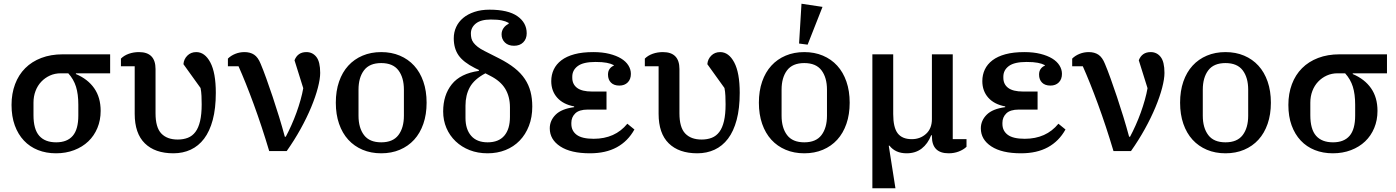

<svg xmlns="http://www.w3.org/2000/svg" viewBox="-20 -812 7504 1032"><path d="M388 -418V-414Q452 -387 486.5 -337.5Q521 -288 521 -216Q521 -166 503.5 -124Q486 -82 454.5 -52Q423 -22 378.5 -5Q334 12 281 12Q228 12 184 -5.5Q140 -23 108.5 -56.5Q77 -90 59.5 -138Q42 -186 42 -248Q42 -309 61 -359.5Q80 -410 115.5 -445.5Q151 -481 202 -500.5Q253 -520 317 -520H572V-418ZM282 -47Q341 -47 371 -82Q401 -117 401 -191V-249Q401 -306 388.5 -346Q376 -386 347 -418H307Q275 -418 248.5 -406Q222 -394 202 -373Q182 -352 171 -323Q160 -294 160 -260V-193Q160 -117 191 -82Q222 -47 282 -47Z M630 -497Q647 -514 672.5 -523Q698 -532 727 -532Q816 -532 816 -441V-203Q816 -127 847 -94.5Q878 -62 935 -62Q966 -62 990 -71.5Q1014 -81 1030.5 -103Q1047 -125 1055.5 -161.5Q1064 -198 1064 -251Q1064 -274 1063 -296.5Q1062 -319 1058 -339L966 -467Q968 -494 987 -513Q1006 -532 1035 -532Q1081 -532 1110.5 -476.5Q1140 -421 1140 -313Q1140 -229 1123.5 -167.5Q1107 -106 1077 -66.5Q1047 -27 1005 -7.5Q963 12 912 12Q813 12 758.5 -41.5Q704 -95 704 -200V-456H630Z M1427 0Q1387 -134 1343.5 -252.5Q1300 -371 1262 -456H1205V-497Q1221 -513 1244.5 -522.5Q1268 -532 1294 -532Q1325 -532 1346 -518Q1367 -504 1381 -469Q1395 -436 1411.5 -390Q1428 -344 1445.5 -292Q1463 -240 1480 -184.5Q1497 -129 1511 -77H1516Q1531 -105 1546 -138.5Q1561 -172 1573.5 -206.5Q1586 -241 1595.5 -275Q1605 -309 1610 -338L1563 -488Q1580 -532 1627 -532Q1660 -532 1680.5 -506Q1701 -480 1701 -420Q1701 -388 1688.5 -340Q1676 -292 1652.5 -235.5Q1629 -179 1595.5 -118.5Q1562 -58 1521 0Z M2029 -47Q2092 -47 2121.5 -86Q2151 -125 2151 -190V-330Q2151 -395 2121.5 -434Q2092 -473 2029 -473Q1966 -473 1936.5 -434Q1907 -395 1907 -330V-190Q1907 -125 1936.5 -86Q1966 -47 2029 -47ZM2029 12Q1974 12 1929 -7Q1884 -26 1852 -61Q1820 -96 1802.5 -146.5Q1785 -197 1785 -260Q1785 -323 1802.5 -373.5Q1820 -424 1852 -459Q1884 -494 1929 -513Q1974 -532 2029 -532Q2084 -532 2129 -513Q2174 -494 2206 -459Q2238 -424 2255.5 -373.5Q2273 -323 2273 -260Q2273 -197 2255.5 -146.5Q2238 -96 2206 -61Q2174 -26 2129 -7Q2084 12 2029 12Z M2601 12Q2548 12 2504.5 -5Q2461 -22 2429 -52.5Q2397 -83 2379.5 -124Q2362 -165 2362 -213Q2362 -301 2408.5 -359Q2455 -417 2554 -431V-436L2533 -446Q2470 -478 2444.5 -515Q2419 -552 2419 -606Q2419 -639 2432 -667Q2445 -695 2469.5 -715.5Q2494 -736 2530 -748Q2566 -760 2611 -760Q2711 -760 2761 -725Q2811 -690 2811 -633Q2811 -603 2792.5 -584.5Q2774 -566 2743 -566Q2712 -566 2694 -583.5Q2676 -601 2676 -627Q2676 -646 2686.5 -661Q2697 -676 2714 -684V-689Q2698 -698 2676.5 -702.5Q2655 -707 2618 -707Q2564 -707 2537.5 -685.5Q2511 -664 2511 -632Q2511 -618 2514 -605.5Q2517 -593 2525.5 -582Q2534 -571 2548 -560Q2562 -549 2584 -538L2663 -498Q2712 -473 2746 -446Q2780 -419 2801 -387.5Q2822 -356 2831.5 -319.5Q2841 -283 2841 -239Q2841 -182 2823 -135.5Q2805 -89 2773 -56Q2741 -23 2697 -5.5Q2653 12 2601 12ZM2601 -47Q2660 -47 2690.5 -82.5Q2721 -118 2721 -184V-235Q2721 -293 2695.5 -335Q2670 -377 2614 -405L2589 -418Q2529 -386 2505.5 -343.5Q2482 -301 2482 -244V-178Q2482 -117 2512.5 -82Q2543 -47 2601 -47Z M3151 12Q3048 12 2991.5 -25Q2935 -62 2935 -122Q2935 -164 2966.5 -195.5Q2998 -227 3066 -236V-240Q3007 -251 2975 -287Q2943 -323 2943 -376Q2943 -410 2956.5 -438.5Q2970 -467 2997.5 -488Q3025 -509 3067.5 -520.5Q3110 -532 3169 -532Q3218 -532 3255.5 -522.5Q3293 -513 3318.5 -497.5Q3344 -482 3357.5 -460.5Q3371 -439 3371 -415Q3371 -386 3354 -369Q3337 -352 3309 -352Q3280 -352 3264 -368Q3248 -384 3248 -411Q3248 -430 3257 -442Q3266 -454 3279 -459V-462Q3264 -470 3241 -474.5Q3218 -479 3181 -479Q3115 -479 3085.5 -457Q3056 -435 3056 -400V-394Q3056 -359 3082 -339.5Q3108 -320 3162 -320H3240V-223H3139Q3093 -223 3072 -202.5Q3051 -182 3051 -152V-146Q3051 -109 3079.5 -87.5Q3108 -66 3171 -66Q3286 -66 3352 -147L3390 -116Q3355 -53 3295.5 -20.5Q3236 12 3151 12Z M3446 -497Q3463 -514 3488.5 -523Q3514 -532 3543 -532Q3632 -532 3632 -441V-203Q3632 -127 3663 -94.5Q3694 -62 3751 -62Q3782 -62 3806 -71.5Q3830 -81 3846.5 -103Q3863 -125 3871.5 -161.5Q3880 -198 3880 -251Q3880 -274 3879 -296.5Q3878 -319 3874 -339L3782 -467Q3784 -494 3803 -513Q3822 -532 3851 -532Q3897 -532 3926.5 -476.5Q3956 -421 3956 -313Q3956 -229 3939.5 -167.5Q3923 -106 3893 -66.5Q3863 -27 3821 -7.5Q3779 12 3728 12Q3629 12 3574.5 -41.5Q3520 -95 3520 -200V-456H3446Z M4303 -47Q4366 -47 4395.5 -86Q4425 -125 4425 -190V-330Q4425 -395 4395.5 -434Q4366 -473 4303 -473Q4240 -473 4210.5 -434Q4181 -395 4181 -330V-190Q4181 -125 4210.5 -86Q4240 -47 4303 -47ZM4303 12Q4248 12 4203 -7Q4158 -26 4126 -61Q4094 -96 4076.5 -146.5Q4059 -197 4059 -260Q4059 -323 4076.5 -373.5Q4094 -424 4126 -459Q4158 -494 4203 -513Q4248 -532 4303 -532Q4358 -532 4403 -513Q4448 -494 4480 -459Q4512 -424 4529.5 -373.5Q4547 -323 4547 -260Q4547 -197 4529.5 -146.5Q4512 -96 4480 -61Q4448 -26 4403 -7Q4358 12 4303 12ZM4275 -578 4288 -792 4401 -775 4321 -572Z M4669 -520H4781V-199Q4781 -127 4805 -95.5Q4829 -64 4881 -64Q4926 -64 4957.5 -92.5Q4989 -121 4989 -172V-520H5101V-64H5175V-23Q5158 -7 5133 2.5Q5108 12 5079 12Q4989 12 4989 -79V-85H4985Q4967 -39 4934 -13.5Q4901 12 4853 12Q4793 12 4761 -29H4757L4793 200H4669Z M5468 12Q5365 12 5308.5 -25Q5252 -62 5252 -122Q5252 -164 5283.5 -195.5Q5315 -227 5383 -236V-240Q5324 -251 5292 -287Q5260 -323 5260 -376Q5260 -410 5273.5 -438.5Q5287 -467 5314.5 -488Q5342 -509 5384.5 -520.5Q5427 -532 5486 -532Q5535 -532 5572.5 -522.5Q5610 -513 5635.5 -497.5Q5661 -482 5674.5 -460.5Q5688 -439 5688 -415Q5688 -386 5671 -369Q5654 -352 5626 -352Q5597 -352 5581 -368Q5565 -384 5565 -411Q5565 -430 5574 -442Q5583 -454 5596 -459V-462Q5581 -470 5558 -474.5Q5535 -479 5498 -479Q5432 -479 5402.5 -457Q5373 -435 5373 -400V-394Q5373 -359 5399 -339.5Q5425 -320 5479 -320H5557V-223H5456Q5410 -223 5389 -202.5Q5368 -182 5368 -152V-146Q5368 -109 5396.5 -87.5Q5425 -66 5488 -66Q5603 -66 5669 -147L5707 -116Q5672 -53 5612.5 -20.5Q5553 12 5468 12Z M5965 0Q5925 -134 5881.5 -252.5Q5838 -371 5800 -456H5743V-497Q5759 -513 5782.5 -522.5Q5806 -532 5832 -532Q5863 -532 5884 -518Q5905 -504 5919 -469Q5933 -436 5949.5 -390Q5966 -344 5983.5 -292Q6001 -240 6018 -184.5Q6035 -129 6049 -77H6054Q6069 -105 6084 -138.5Q6099 -172 6111.5 -206.5Q6124 -241 6133.5 -275Q6143 -309 6148 -338L6101 -488Q6118 -532 6165 -532Q6198 -532 6218.5 -506Q6239 -480 6239 -420Q6239 -388 6226.5 -340Q6214 -292 6190.5 -235.5Q6167 -179 6133.5 -118.5Q6100 -58 6059 0Z M6567 -47Q6630 -47 6659.5 -86Q6689 -125 6689 -190V-330Q6689 -395 6659.5 -434Q6630 -473 6567 -473Q6504 -473 6474.5 -434Q6445 -395 6445 -330V-190Q6445 -125 6474.5 -86Q6504 -47 6567 -47ZM6567 12Q6512 12 6467 -7Q6422 -26 6390 -61Q6358 -96 6340.5 -146.5Q6323 -197 6323 -260Q6323 -323 6340.5 -373.5Q6358 -424 6390 -459Q6422 -494 6467 -513Q6512 -532 6567 -532Q6622 -532 6667 -513Q6712 -494 6744 -459Q6776 -424 6793.5 -373.5Q6811 -323 6811 -260Q6811 -197 6793.5 -146.5Q6776 -96 6744 -61Q6712 -26 6667 -7Q6622 12 6567 12Z M7251 -418V-414Q7315 -387 7349.5 -337.5Q7384 -288 7384 -216Q7384 -166 7366.5 -124Q7349 -82 7317.5 -52Q7286 -22 7241.5 -5Q7197 12 7144 12Q7091 12 7047 -5.5Q7003 -23 6971.5 -56.5Q6940 -90 6922.5 -138Q6905 -186 6905 -248Q6905 -309 6924 -359.5Q6943 -410 6978.5 -445.5Q7014 -481 7065 -500.5Q7116 -520 7180 -520H7435V-418ZM7145 -47Q7204 -47 7234 -82Q7264 -117 7264 -191V-249Q7264 -306 7251.5 -346Q7239 -386 7210 -418H7170Q7138 -418 7111.5 -406Q7085 -394 7065 -373Q7045 -352 7034 -323Q7023 -294 7023 -260V-193Q7023 -117 7054 -82Q7085 -47 7145 -47Z"/></svg>

Font: IBM Plex Serif Medm
Style: Regular
Weight: 500
Designer: Mike Abbink, Paul van der Laan, Pieter van Rosmalen
Foundry: Bold Monday
Version: Version 3.001